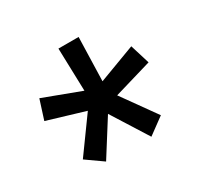

<svg xmlns="http://www.w3.org/2000/svg" viewBox="-100 -828 667 648"><g transform="rotate(-30 234.0 -503.5)"><path d="M318.8 -296.4 230.5 -436.5 144.5 -300.3 80.1 -345.7 176.8 -479.5 32.2 -522.9 56.2 -598.1 200.7 -543.9 195.8 -710.9H274.4L269.5 -541L412.6 -594.7L436 -518.6L288.6 -475.1L382.8 -343.3Z"/></g></svg>

Font: Roboto Slab LO
Style: Regular
Weight: 400
Designer: Google
Version: Version 2.000